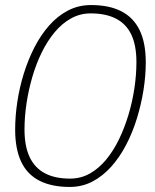

<svg xmlns="http://www.w3.org/2000/svg" viewBox="-20 -730 614 760"><path d="M256 10Q185 10 136.5 -14.5Q88 -39 64 -89.5Q40 -140 40 -217Q40 -270 48.5 -326.5Q57 -383 74 -438Q91 -493 116 -542Q141 -591 174.5 -629Q208 -667 249.5 -688.5Q291 -710 340 -710Q412 -710 460 -685.5Q508 -661 532.5 -611Q557 -561 557 -483Q557 -430 548 -373.5Q539 -317 522 -261.5Q505 -206 479.5 -157Q454 -108 420.5 -70.5Q387 -33 346 -11.5Q305 10 256 10ZM257 -23Q300 -23 335.5 -43Q371 -63 400 -98Q429 -133 451 -178.5Q473 -224 488.5 -275.5Q504 -327 512 -380.5Q520 -434 520 -484Q520 -550 500 -592.5Q480 -635 439.5 -656Q399 -677 339 -677Q297 -677 261 -657Q225 -637 196 -602Q167 -567 145 -522Q123 -477 108 -425.5Q93 -374 85 -321Q77 -268 77 -217Q77 -152 97 -109Q117 -66 157 -44.5Q197 -23 257 -23Z"/></svg>

Font: Georama ExtraCondensed Thin ExtraLight
Style: Italic
Weight: 250
Italic angle: -9°
Version: Version 1.001